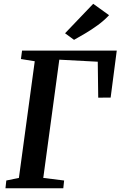

<svg xmlns="http://www.w3.org/2000/svg" viewBox="-20 -1016 650 1036"><path d="M9.5 0 14 -42 82 -56 167.5 -685.5 93 -697.5 99 -743H610L577 -489.5L510 -489L507.5 -683L300 -694L213.5 -56L326 -42L321.5 0ZM379.5 -801 331 -836.5 483 -995.5 568.5 -934Q542 -905.5 507.8 -880.5Q473.5 -855.5 439.5 -835.5Q405.5 -815.5 379.5 -801Z"/></svg>

Font: Merriweather 28pt SemiBold
Style: Italic
Weight: 600
Italic angle: -7.8°
Version: Version 2.101